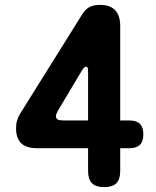

<svg xmlns="http://www.w3.org/2000/svg" viewBox="-20 -759 640 789"><path d="M342 -264V-464Q342 -477 340 -481Q338 -485 334 -485Q332 -485 327.5 -482.5Q323 -480 317 -470L218 -304Q214 -297 212 -291.5Q210 -286 210 -281Q210 -272 217.5 -268Q225 -264 241 -264ZM342 -56V-150H132Q88 -150 67 -170.5Q46 -191 46 -231Q46 -250 50 -263Q54 -276 61 -289L319 -702Q331 -721 348 -730Q365 -739 391 -739Q432 -739 453 -717.5Q474 -696 474 -651V-264H512Q541 -264 555 -250Q569 -236 569 -207Q569 -178 555 -164Q541 -150 512 -150H474V-56Q474 -22 458 -6Q442 10 408 10Q374 10 358 -6Q342 -22 342 -56Z"/></svg>

Font: Maple Mono Normal NL
Style: Bold
Weight: 700
Monospace: yes
Designer: subframe7536
Version: Version 7.000